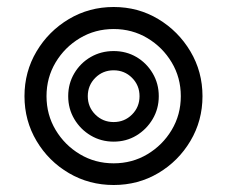

<svg xmlns="http://www.w3.org/2000/svg" viewBox="-20 -519 649 549"><path d="M305 10Q235 10 177 -24Q119 -58 84.5 -116Q50 -174 50 -244Q50 -314 84.5 -372Q119 -430 177 -464.5Q235 -499 305 -499Q375 -499 432.5 -464.5Q490 -430 524.5 -372Q559 -314 559 -244Q559 -174 524.5 -116Q490 -58 432.5 -24Q375 10 305 10ZM305 -52Q358 -52 401.5 -78Q445 -104 471 -147.5Q497 -191 497 -244Q497 -297 471 -340.5Q445 -384 401.5 -410Q358 -436 305 -436Q252 -436 208.5 -410Q165 -384 139 -340.5Q113 -297 113 -244Q113 -191 139 -147.5Q165 -104 208.5 -78Q252 -52 305 -52ZM305 -114Q269 -114 239.5 -131.5Q210 -149 192.5 -178.5Q175 -208 175 -244Q175 -280 192.5 -309.5Q210 -339 239.5 -356Q269 -373 305 -373Q341 -373 370 -356Q399 -339 416.5 -309.5Q434 -280 434 -244Q434 -208 416.5 -178.5Q399 -149 370 -131.5Q341 -114 305 -114ZM305 -170Q336 -170 357.5 -191.5Q379 -213 379 -244Q379 -275 357.5 -296.5Q336 -318 305 -318Q274 -318 252.5 -296.5Q231 -275 231 -244Q231 -213 252.5 -191.5Q274 -170 305 -170Z"/></svg>

Font: Kanit Light
Style: Regular
Weight: 300
Designer: Katatrad Team
Foundry: CadsonDemak
Version: Version 2.000; ttfautohint (v1.8.3)